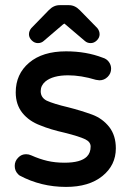

<svg xmlns="http://www.w3.org/2000/svg" viewBox="-20 -715 509 751"><path d="M51.8 -99.1Q64 -111.8 82 -111.8Q92.8 -111.8 102.1 -107.4Q134.8 -92.8 165.3 -85.7Q195.8 -78.6 232.4 -78.6Q295.9 -78.6 319.8 -102.5Q334.5 -117.2 334.5 -141.6Q334.5 -159.7 314 -169.9Q290 -181.6 232.9 -195.8Q176.3 -208.5 137.7 -224.6Q94.2 -240.7 67.9 -272.9Q41.5 -305.7 41.5 -353.5Q41.5 -425.3 94 -469.7Q146.5 -514.2 238.3 -514.2Q317.4 -514.2 381.8 -489.3Q397 -484.9 405.8 -472.9Q414.6 -460.9 414.6 -446.3Q414.6 -427.7 401.1 -414.3Q387.7 -400.9 369.1 -400.9H368.7L355 -402.8Q296.9 -420.4 246.6 -420.4Q186.5 -420.4 157.2 -396Q139.2 -380.4 139.2 -358.4Q139.2 -333.5 162.6 -321.3Q190.4 -308.6 246.6 -295.4Q294.9 -283.2 340.8 -266.6Q381.3 -251.5 407.7 -217.8Q433.1 -184.6 433.1 -134.8Q433.1 -68.8 380.6 -26.4Q328.1 16.1 238.3 16.1Q140.1 16.1 57.1 -28.3Q53.7 -30.3 50.3 -34.2Q37.6 -46.9 37.6 -66.2Q37.6 -85.4 51.8 -99.1ZM102.5 -605Q170.4 -675.3 170.9 -675.3Q189.9 -694.8 212.9 -694.8H250Q272.9 -694.8 292 -675.3L360.8 -605Q369.6 -593.8 369.6 -580.8Q369.6 -567.9 358.9 -557.1Q348.1 -546.4 334.7 -546.4Q321.3 -546.4 312 -554.7L236.3 -619.1Q232.9 -622.6 231.4 -622.6L226.1 -619.1L150.9 -554.7Q141.6 -546.4 128.2 -546.4Q114.7 -546.4 104 -557.1Q93.3 -567.9 93.3 -580.8Q93.3 -593.8 102.5 -605Z"/></svg>

Font: YuPearl-Medium
Style: Medium
Weight: 500
Designer: Max Yao
Foundry: Max-Everyday
Version: Version 1.011; ttfautohint (v1.8.3)